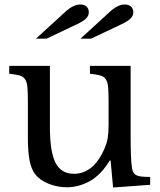

<svg xmlns="http://www.w3.org/2000/svg" viewBox="-20 -823 710 854"><path d="M463 -370Q463 -411 461 -434.5Q459 -458 450.5 -470.5Q442 -483 425.5 -487.5Q409 -492 380 -495V-530H561V-223Q561 -166 562.5 -130Q564 -94 567 -76Q569 -63 573.5 -55.5Q578 -48 587 -43.5Q596 -39 610.5 -37.5Q625 -36 648 -36V-1L483 11L472 -109H468Q430 -46 380.5 -18Q331 10 277 10Q235 10 195.5 -6Q156 -22 136 -49Q119 -71 111.5 -109.5Q104 -148 104 -211V-370Q104 -411 102 -434.5Q100 -458 91.5 -470.5Q83 -483 66.5 -487.5Q50 -492 21 -495V-530H202V-257Q202 -148 227 -99Q252 -50 309 -50Q397 -50 446 -165Q451 -177 454 -187Q457 -197 459 -209Q461 -221 462 -236Q463 -251 463 -272ZM140 -651 270 -770Q306 -803 337 -803Q354 -803 364.5 -794Q375 -785 375 -768Q375 -752 361.5 -739.5Q348 -727 324 -716L187 -651ZM338 -651 468 -770Q504 -803 535 -803Q552 -803 562.5 -794Q573 -785 573 -768Q573 -752 559.5 -739.5Q546 -727 522 -716L385 -651Z"/></svg>

Font: SVN-Libre Baskerville
Style: Regular
Weight: 400
Designer: Pablo Impallari, Rodrigo Fuenzalida
Foundry: Pablo Impallari, Rodrigo Fuenzalida
Version: Version 1.000; ttfautohint (v1.8.4)